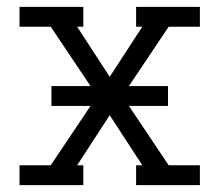

<svg xmlns="http://www.w3.org/2000/svg" viewBox="-20 -540 640 560"><path d="M37 0V-58H128L244 -231H130V-289H244L128 -462H37V-520H223V-462H205L300 -316L395 -462H377V-520H563V-462H472L356 -289H470V-231H356L472 -58H563V0H377V-58H395L300 -204L205 -58H223V0Z"/></svg>

Font: Iosevka Etoile Light
Style: Regular
Weight: 300
Designer: Belleve Invis
Foundry: Belleve Invis
Version: Version 25.0.1; ttfautohint (v1.8.4)